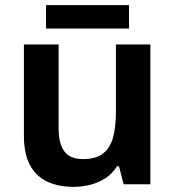

<svg xmlns="http://www.w3.org/2000/svg" viewBox="-20 -717 681 747"><path d="M565 -544V0H461L443 -70H435Q418 -42 391.5 -24.5Q365 -7 333 1.5Q301 10 267 10Q207 10 163.5 -10.5Q120 -31 96.5 -75Q73 -119 73 -189V-544H208V-218Q208 -158 230.5 -128Q253 -98 303 -98Q352 -98 380 -119Q408 -140 419.5 -181Q431 -222 431 -281V-544ZM482 -697V-606H159V-697Z"/></svg>

Font: Noto Sans Oriya SemiBold
Style: Regular
Weight: 600
Version: Version 2.003